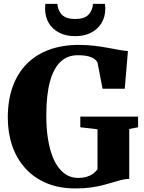

<svg xmlns="http://www.w3.org/2000/svg" viewBox="-20 -992 764 1022"><path d="M381.5 11Q294.5 11 227.5 -17.2Q160.5 -45.5 114.5 -96.5Q68.5 -147.5 45 -216.2Q21.5 -285 21.5 -365.5Q21.5 -458.5 47.5 -530.5Q73.5 -602.5 122.5 -652Q171.5 -701.5 241.5 -727.2Q311.5 -753 400 -753Q444.5 -753 483 -748.2Q521.5 -743.5 554 -737.5Q586.5 -731.5 613.2 -726.5Q640 -721.5 661 -720.5L644 -519.5H526L499 -659.5Q495 -668 484 -677Q473 -686 451.2 -692Q429.5 -698 393 -698Q339 -698 302 -663Q265 -628 245.8 -557.2Q226.5 -486.5 226.5 -379Q226 -309 236 -248.5Q246 -188 266.8 -142.2Q287.5 -96.5 320 -70.8Q352.5 -45 397 -45Q421.5 -45 441 -50.8Q460.5 -56.5 475 -67Q489.5 -77.5 499 -92V-304L407.5 -314.5V-371.5H715V-314.5L668 -305.5V-40Q647.5 -39.5 626.5 -34.2Q605.5 -29 581.5 -21.5Q557.5 -14 528.2 -6.5Q499 1 463 6Q427 11 381.5 11ZM380 -799.5Q331 -799.5 295 -818Q259 -836.5 239.5 -869.5Q220 -902.5 220 -945.5Q220 -953.5 220.5 -959.5Q221 -965.5 221.5 -971.5H285.5Q285.5 -968.5 286 -964.5Q286.5 -960.5 287.5 -956Q291.5 -938.5 301.2 -923.5Q311 -908.5 329.8 -899.8Q348.5 -891 380 -891Q412 -891 430.8 -899.8Q449.5 -908.5 459.2 -923.5Q469 -938.5 473 -956Q474 -960.5 474.2 -964.5Q474.5 -968.5 474.5 -971.5H538.5Q539.5 -965.5 540 -959.8Q540.5 -954 540.5 -946Q540.5 -903 520.8 -870Q501 -837 465.2 -818.2Q429.5 -799.5 380 -799.5Z"/></svg>

Font: Merriweather 60pt Black
Style: Regular
Weight: 900
Version: Version 2.100